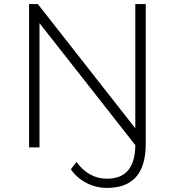

<svg xmlns="http://www.w3.org/2000/svg" viewBox="-20 -720 854 938"><path d="M122 0V-700H165L641 -93V-700H692V-17Q692 198 503 198Q449 198 402.5 174Q356 150 326 107L354 71Q381 110 419 131.5Q457 153 503 153Q640 153 641 -11L173 -607V0Z"/></svg>

Font: Montserrat Light
Style: Regular
Weight: 300
Designer: Julieta Ulanovsky
Foundry: Julieta Ulanovsky
Version: Version 9.000; ttfautohint (v1.8.4.7-5d5b)